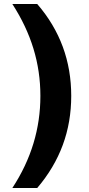

<svg xmlns="http://www.w3.org/2000/svg" viewBox="-20 -765 447 965"><path d="M167 180C282 45 338 -108 338 -283C338 -458 282 -612 167 -745H42C137 -598 183 -447 183 -283C183 -119 137 35 42 180Z"/></svg>

Font: Plus Jakarta Sans ExtraBold
Style: Regular
Weight: 800
Designer: Gumpita Rahayu
Foundry: Tokotype
Version: Version 2.071;gftools[0.9.30]